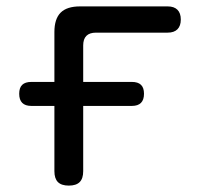

<svg xmlns="http://www.w3.org/2000/svg" viewBox="-20 -570 640 600"><path d="M195 10Q172 10 161 -1Q150 -12 150 -35V-239H78Q59 -239 49.5 -248.5Q40 -258 40 -277Q40 -296 49.5 -305Q59 -314 78 -314H150V-470Q150 -511 169.5 -530.5Q189 -550 230 -550H504Q524 -550 534.5 -539.5Q545 -529 545 -509Q545 -489 534.5 -478.5Q524 -468 504 -468H280Q260 -468 250 -458Q240 -448 240 -428V-314H392Q411 -314 420.5 -305Q430 -296 430 -277Q430 -258 420.5 -248.5Q411 -239 392 -239H240V-35Q240 -12 229 -1Q218 10 195 10Z"/></svg>

Font: Maple Mono NF CN
Style: Regular
Weight: 400
Monospace: yes
Designer: subframe7536
Version: Version 7.000